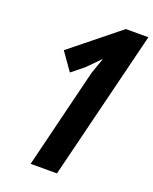

<svg xmlns="http://www.w3.org/2000/svg" viewBox="-150 -893 780 977"><g transform="rotate(20 240.5 -405.0)"><path d="M481 -810.1 280.8 0H138.2L271 -540L300.8 -625H298.8L233.9 -559.1L167 -504.9L99.1 -601.1L358.9 -810.1Z"/></g></svg>

Font: Sinkin Sans 600 SemiBold Italic
Style: Regular
Weight: 600
Italic angle: -112°
Designer: Keith Bates
Foundry: K-Type
Version: Sinkin Sans (version 1.0)  by Keith Bates   •   © 2014   www